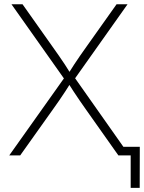

<svg xmlns="http://www.w3.org/2000/svg" viewBox="-20 -748 693 924"><path d="M24.4 0 299.3 -387.2V-354L35.2 -727.5H88.4L232.4 -523.9Q249 -500.5 263.7 -479.5Q278.3 -458.5 292.2 -437.5Q306.2 -416.5 320.3 -393.1H308.6Q323.2 -416.5 336.9 -437.5Q350.6 -458.5 365.2 -479.5Q379.9 -500.5 396.5 -523.9L541 -727.5H593.8L329.6 -354.5V-388.2L603 0H549.8L392.1 -223.1Q376.5 -245.6 362.5 -265.6Q348.6 -285.6 335.2 -306.2Q321.8 -326.7 307.6 -349.1H320.3Q306.6 -327.1 293.2 -306.6Q279.8 -286.1 265.9 -265.9Q252 -245.6 235.8 -223.1L77.1 0ZM608.9 156.2V0H561.5V-41.5H652.8L652.3 156.2Z"/></svg>

Font: Inter 20pt ExtraLight
Style: Regular
Weight: 250
Version: Version 4.001;git-66647c0bb